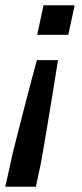

<svg xmlns="http://www.w3.org/2000/svg" viewBox="-21 -530 312 728"><path d="M-1 178 19 89Q23 67 32.5 29.5Q42 -8 53.5 -53Q65 -98 77 -144.5Q89 -191 100 -232Q111 -273 119 -302H199Q190 -247 182 -196.5Q174 -146 166.5 -101.5Q159 -57 153 -20.5Q147 16 142 44Q137 72 134 89L115 178ZM120 -398 144 -510H262L238 -398Z"/></svg>

Font: Saira SemiExpanded Medium
Style: Italic
Weight: 500
Width: 6
Italic angle: -12°
Designer: Hector Gatti with collaboration of the Omnibus-Type team
Foundry: Omnibus-Type
Version: Version 1.101